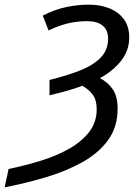

<svg xmlns="http://www.w3.org/2000/svg" viewBox="-88 -566 604 826"><path d="M-51 161Q21 146 89 125Q157 104 211 73Q265 42 296.5 0.5Q328 -41 328 -96Q328 -135 311.5 -158Q295 -181 266 -197Q235 -185 199 -175Q163 -165 125 -156V-222Q198 -240 254.5 -262Q311 -284 344 -317Q377 -350 377 -399Q377 -437 353.5 -456Q330 -475 287 -475Q243 -475 202.5 -465Q162 -455 121 -435L96 -499Q147 -525 196.5 -535.5Q246 -546 295 -546Q341 -546 380.5 -531Q420 -516 444 -484.5Q468 -453 468 -405Q468 -349 433 -304.5Q398 -260 342 -230Q376 -212 397 -182Q418 -152 418 -98Q418 -20 377.5 36Q337 92 267.5 131Q198 170 111 196Q24 222 -68 240Z"/></svg>

Font: Noto Sans
Style: Italic
Weight: 400
Italic angle: -12°
Designer: Monotype Design Team
Foundry: Monotype Imaging Inc.
Version: Version 2.013; ttfautohint (v1.8.4.7-5d5b)